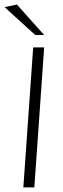

<svg xmlns="http://www.w3.org/2000/svg" viewBox="-32 -819 277 839"><path d="M70 0 113 -612H161L118 0ZM122 -666 -12 -788 42 -799 161 -666Z"/></svg>

Font: Ancizar Sans Thin
Style: Italic
Weight: 100
Italic angle: -4°
Designer: Cesar Puertas, Viviana Monsalve, Julian Moncada, Julian Prieto, Jose Castro, Mariel Hernandez, Felipe Aragon, Sara Alarc
Version: Version 8.100